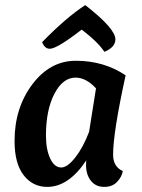

<svg xmlns="http://www.w3.org/2000/svg" viewBox="-20 -722 556 752"><path d="M432 -568Q432 -537 389 -519Q375 -540 352.5 -561.5Q330 -583 315 -594L300 -606Q203 -531 175 -531Q155 -531 145 -557Q241 -655 314 -702Q432 -610 432 -568ZM318 -94Q249 10 165 10Q108 10 72.5 -36Q37 -82 37 -170Q37 -299 106.5 -391.5Q176 -484 277 -484Q387 -484 472 -427Q423 -203 423 -116Q423 -69 461 -52Q457 -29 438.5 -9.5Q420 10 388 10Q355 10 336 -14Q317 -38 317 -75Q317 -88 318 -94ZM329 -206 356 -376Q317 -418 276 -418Q226 -418 193 -354.5Q160 -291 160 -191Q160 -137 176.5 -101.5Q193 -66 220 -66Q244 -66 275 -105.5Q306 -145 329 -206Z"/></svg>

Font: Overlock
Style: Bold Italic
Weight: 700
Designer: Dario Muhafara
Foundry: Dario Manuel Muhafara
Version: Version 1.002